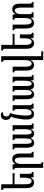

<svg xmlns="http://www.w3.org/2000/svg" viewBox="1718 -2526 1035 4510"><g transform="rotate(-90 2235.0 -271.5)"><path d="M315 -65Q294 -22 263.5 -5Q233 12 198 12Q141 12 105 -32Q69 -76 69 -183V-659Q69 -700 60.5 -710.5Q52 -721 28 -721V-760H161V-492H422V-447H161V-198Q161 -115 180.5 -80.5Q200 -46 234 -46Q281 -46 298.5 -97Q316 -148 316 -216V-321H407V-108Q407 -61 416.5 -50Q426 -39 447 -39V0H327L320 -65Z M883 -104Q883 -61 891.5 -50Q900 -39 922 -39V0H791V-299Q791 -442 722 -442Q697 -442 667.5 -410.5Q638 -379 638 -276V124Q638 168 646.5 177.5Q655 187 678 187V226H546V-391Q546 -432 538 -442.5Q530 -453 509 -453V-492H627L636 -425H637Q656 -457 681 -478.5Q706 -500 752 -500Q817 -500 850 -456.5Q883 -413 883 -318Z M1416 -455V-492H1548V-102Q1548 -60 1555.5 -48.5Q1563 -37 1588 -37V0H1466L1458 -68H1456Q1436 -20 1412.5 -3Q1389 14 1350 14Q1317 14 1288.5 -4Q1260 -22 1247 -72H1243Q1221 -14 1187.5 0Q1154 14 1129 14Q1077 14 1048.5 -29.5Q1020 -73 1020 -170V-398Q1020 -437 1014 -445Q1008 -453 980 -453V-492H1111V-186Q1111 -118 1122 -81Q1133 -44 1166 -44Q1210 -44 1224 -89.5Q1238 -135 1238 -198V-390Q1238 -432 1231.5 -443.5Q1225 -455 1198 -455V-492H1330V-186Q1330 -108 1342.5 -76Q1355 -44 1380 -44Q1425 -44 1440 -94Q1455 -144 1455 -211V-388Q1455 -431 1449 -443Q1443 -455 1416 -455Z M1927 -69Q1914 -35 1882.5 -11.5Q1851 12 1812 12Q1752 12 1717 -29Q1682 -70 1682 -174Q1682 -239 1698.5 -342.5Q1715 -446 1749 -530Q1716 -542 1694.5 -572Q1673 -602 1673 -644Q1673 -700 1701.5 -734.5Q1730 -769 1782 -769Q1855 -769 1855 -721Q1791 -721 1773 -700Q1755 -679 1755 -636Q1755 -605 1771 -585Q1787 -565 1830 -555V-541Q1813 -495 1800.5 -430.5Q1788 -366 1781.5 -301.5Q1775 -237 1775 -189Q1775 -108 1790 -77Q1805 -46 1842 -46Q1885 -46 1906.5 -94.5Q1928 -143 1928 -216V-375Q1928 -431 1918 -443Q1908 -455 1888 -455V-492H2019V-108Q2019 -61 2028 -50Q2037 -39 2056 -39V0H1939L1931 -69Z M2555 -455V-492H2687V-102Q2687 -60 2694.5 -48.5Q2702 -37 2727 -37V0H2605L2597 -68H2595Q2575 -20 2551.5 -3Q2528 14 2489 14Q2456 14 2427.5 -4Q2399 -22 2386 -72H2382Q2360 -14 2326.5 0Q2293 14 2268 14Q2216 14 2187.5 -29.5Q2159 -73 2159 -170V-398Q2159 -437 2153 -445Q2147 -453 2119 -453V-492H2250V-186Q2250 -118 2261 -81Q2272 -44 2305 -44Q2349 -44 2363 -89.5Q2377 -135 2377 -198V-390Q2377 -432 2370.5 -443.5Q2364 -455 2337 -455V-492H2469V-186Q2469 -108 2481.5 -76Q2494 -44 2519 -44Q2564 -44 2579 -94Q2594 -144 2594 -211V-388Q2594 -431 2588 -443Q2582 -455 2555 -455Z M3078 226V12Q3078 -8 3079 -27Q3080 -46 3081 -65H3076Q3055 -22 3025 -5Q2995 12 2960 12Q2903 12 2867 -32Q2831 -76 2831 -183V-391Q2831 -432 2822.5 -442.5Q2814 -453 2790 -453V-492H2923V-198Q2923 -116 2942.5 -81Q2962 -46 2996 -46Q3043 -46 3060.5 -97Q3078 -148 3078 -216V-642Q3078 -697 3067.5 -709Q3057 -721 3038 -721V-760H3169V180H3284V226Z M3589 -65Q3568 -22 3537.5 -5Q3507 12 3472 12Q3415 12 3379 -32Q3343 -76 3343 -183V-659Q3343 -700 3334.5 -710.5Q3326 -721 3302 -721V-760H3435V-492H3696V-447H3435V-198Q3435 -115 3454.5 -80.5Q3474 -46 3508 -46Q3555 -46 3572.5 -97Q3590 -148 3590 -216V-321H3681V-108Q3681 -61 3690.5 -50Q3700 -39 3721 -39V0H3601L3594 -65Z M4403 -318V-104Q4403 -61 4412 -50Q4421 -39 4443 -39V0H4311V-299Q4311 -442 4243 -442Q4218 -442 4188 -410.5Q4158 -379 4158 -276V-108Q4158 -61 4167.5 -50Q4177 -39 4198 -39V0H4078L4071 -65H4066Q4045 -22 4014.5 -5Q3984 12 3949 12Q3892 12 3856 -32Q3820 -76 3820 -183V-391Q3820 -432 3811.5 -442.5Q3803 -453 3779 -453V-492H3912V-198Q3912 -116 3931.5 -81Q3951 -46 3985 -46Q4032 -46 4049.5 -97Q4067 -148 4067 -216V-391Q4067 -432 4059 -442.5Q4051 -453 4027 -453V-492H4146L4155 -425H4158Q4177 -457 4202 -478.5Q4227 -500 4273 -500Q4338 -500 4370.5 -456.5Q4403 -413 4403 -318Z"/></g></svg>

Font: Noto Serif Armenian Condensed Regular
Style: Regular
Weight: 400
Width: 3
Designer: Monotype Design Team
Foundry: Monotype Imaging Inc.
Version: Version 1.900